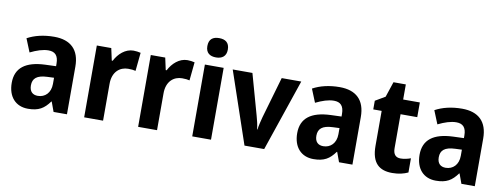

<svg xmlns="http://www.w3.org/2000/svg" viewBox="-62 -1096 3780 1440"><g transform="rotate(10 1827.5 -375.5)"><path d="M291 -556C211 -556 142 -539 87 -509L128 -408C177 -432 224 -448 266 -448C315 -448 342 -423 342 -360V-341L259 -338C112 -332 36 -275 36 -161C36 -55 95 10 189 10C270 10 311 -16 353 -74H356L383 0H485V-363C485 -491 416 -556 291 -556ZM292 -251 342 -253V-206C342 -138 300 -98 245 -98C206 -98 181 -120 181 -167C181 -219 211 -248 292 -251Z M894 -557C832 -557 781 -510 753 -455H746L726 -547H616V0H760V-278C759 -374 817 -416 878 -416C903 -416 921 -414 935 -410L949 -550C933 -554 912 -557 894 -557Z M1305 -557C1243 -557 1192 -510 1164 -455H1157L1137 -547H1027V0H1171V-278C1170 -374 1228 -416 1289 -416C1314 -416 1332 -414 1346 -410L1360 -550C1344 -554 1323 -557 1305 -557Z M1511 -761C1464 -761 1433 -741 1433 -687C1433 -635 1465 -614 1511 -614C1556 -614 1589 -635 1589 -687C1589 -741 1557 -761 1511 -761ZM1582 -547H1439V0H1582Z M1837 0H1987L2173 -547H2024L1933 -233C1925 -202 1915 -164 1912 -136H1909C1906 -168 1896 -209 1888 -236L1801 -547H1651Z M2465 -556C2385 -556 2316 -539 2261 -509L2302 -408C2351 -432 2398 -448 2440 -448C2489 -448 2516 -423 2516 -360V-341L2433 -338C2286 -332 2210 -275 2210 -161C2210 -55 2269 10 2363 10C2444 10 2485 -16 2527 -74H2530L2557 0H2659V-363C2659 -491 2590 -556 2465 -556ZM2466 -251 2516 -253V-206C2516 -138 2474 -98 2419 -98C2380 -98 2355 -120 2355 -167C2355 -219 2385 -248 2466 -251Z M3006 -108C2969 -108 2949 -130 2949 -176V-435H3076V-547H2949V-662H2855L2816 -545L2741 -501V-435H2805V-169C2805 -36 2866 10 2963 10C3013 10 3051 0 3083 -15V-123C3058 -114 3032 -108 3006 -108Z M3397 -556C3317 -556 3248 -539 3193 -509L3234 -408C3283 -432 3330 -448 3372 -448C3421 -448 3448 -423 3448 -360V-341L3365 -338C3218 -332 3142 -275 3142 -161C3142 -55 3201 10 3295 10C3376 10 3417 -16 3459 -74H3462L3489 0H3591V-363C3591 -491 3522 -556 3397 -556ZM3398 -251 3448 -253V-206C3448 -138 3406 -98 3351 -98C3312 -98 3287 -120 3287 -167C3287 -219 3317 -248 3398 -251Z"/></g></svg>

Font: Noto Sans Lao Looped SemiCondensed
Style: Bold
Weight: 700
Width: 4
Designer: Mark Frömberg, Ben Mitchell
Foundry: The Fontpad Ltd
Version: Version 1.002